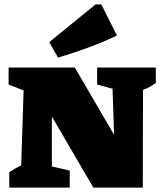

<svg xmlns="http://www.w3.org/2000/svg" viewBox="-20 -850 737 870"><path d="M420 -544H686V-474Q671 -464 660.5 -457.5Q650 -451 628 -443L627 0H403L215 -322V-96L296 -77V0H22V-70Q36 -79 48 -86Q60 -93 76 -100L87 -440L19 -467V-544H319L497 -239L490 -448L420 -467ZM243 -589 203 -659 413 -830H439L510 -689Q444 -658 377.5 -633.5Q311 -609 243 -589Z"/></svg>

Font: Piazzolla SC Black
Style: Regular
Weight: 900
Designer: Juan Pablo del Peral
Foundry: Huerta Tipografica
Version: Version 1.330